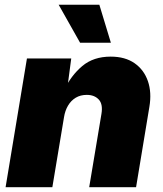

<svg xmlns="http://www.w3.org/2000/svg" viewBox="-20 -784 683 804"><path d="M248 -293 199.2 0H3.4L92.8 -539.1H278.3L259.8 -398.9L247.6 -405.3Q277.8 -468.3 324.7 -507.6Q371.6 -546.9 443.4 -546.9Q503.9 -546.9 543.5 -519.3Q583 -491.7 599.4 -444.1Q615.7 -396.5 605.5 -336.4L549.8 0H353.5L404.8 -307.1Q411.6 -347.7 393.6 -367.2Q375.5 -386.7 343.3 -386.7Q316.9 -386.7 297.1 -374.8Q277.3 -362.8 264.9 -341.8Q252.4 -320.8 248 -293ZM315.4 -605 225.6 -764.2H396L444.3 -605Z"/></svg>

Font: Inter 18pt Black
Style: Italic
Weight: 900
Italic angle: -9.3988°
Designer: Rasmus Andersson
Foundry: rsms
Version: Version 4.001;git-66647c0bb